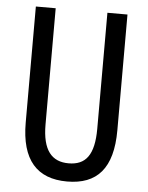

<svg xmlns="http://www.w3.org/2000/svg" viewBox="-52 -757 626 810"><g transform="rotate(5 261.0 -352.0)"><path d="M455 -224V-714H370V-223C370 -111 334 -67 262 -67C191 -67 151 -112 151 -222V-714H67V-223C67 -64 135 10 262 10C389 10 455 -62 455 -224Z"/></g></svg>

Font: Noto Sans Thai Looped ExtraCondensed
Style: Regular
Weight: 400
Width: 2
Designer: Sasikarn Vongin, Ben Mitchell
Foundry: The Fontpad Ltd
Version: Version 1.001